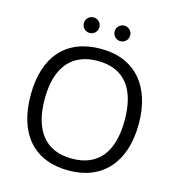

<svg xmlns="http://www.w3.org/2000/svg" viewBox="-128 -1000 1031 1120"><g transform="rotate(15 387.5 -440.5)"><path d="M388 10C594 10 714 -129 714 -358C714 -587 594 -725 389 -725C178 -725 61 -591 61 -359C61 -125 178 10 388 10ZM388 -62C231 -62 146 -165 146 -358C146 -549 231 -652 389 -652C547 -652 629 -550 629 -358C629 -164 546 -62 388 -62ZM299 -797C325 -797 346 -818 346 -844C346 -870 325 -891 299 -891C273 -891 252 -870 252 -844C252 -818 273 -797 299 -797ZM485 -797C511 -797 532 -818 532 -844C532 -870 511 -891 485 -891C459 -891 438 -870 438 -844C438 -818 459 -797 485 -797Z"/></g></svg>

Font: Frost Regular
Style: Regular
Weight: 400
Designer: Lee Frost
Foundry: Lee Frost for Ice Communication Norge AS
Version: Version 2.011;hotconv 1.0.107;makeotfexe 2.5.65593